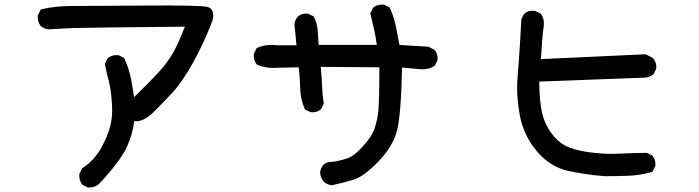

<svg xmlns="http://www.w3.org/2000/svg" viewBox="-20 -739 3040 835"><path d="M359.9 75.2 340.3 65.4 338.4 64.5 336.9 62.5Q322.8 43.9 325.2 18.6V16.6L326.2 15.1L335.9 -4.4L337.4 -6.8L339.4 -8.3Q377 -32.7 403.3 -69.3Q412.1 -81.5 420.2 -95.7Q428.2 -109.9 435.8 -126.2Q443.4 -142.6 450.2 -161.1Q470.7 -215.3 467.3 -278.8Q463.9 -343.3 454.6 -380.4Q444.3 -418.9 436.5 -458L436 -461.4L437.5 -464.4L447.3 -483.9L448.2 -485.8L450.2 -487.3Q468.8 -501.5 494.1 -499H496.1L497.6 -498L517.1 -488.3L520 -486.8L521.5 -483.4Q541.5 -439.5 550.8 -391.6Q554.2 -373 557.1 -354Q560.1 -335 563 -316.4Q663.6 -414.6 693.4 -452.1Q725.1 -492.7 741.7 -525.9Q745.6 -533.2 750.2 -543.2Q754.9 -553.2 760.3 -565.4Q765.6 -577.6 771.5 -592Q777.3 -606.4 784.2 -623Q361.3 -619.1 305.7 -617.2Q248.5 -615.2 191.9 -611.3H190.9H190.4Q171.9 -613.8 157.7 -625.5L156.7 -626L156.2 -627Q142.1 -645.5 144.5 -670.9V-672.9L145.5 -674.3L155.3 -693.8L157.2 -697.8L162.1 -699.2Q223.6 -712.9 289.6 -712.9Q354.5 -712.9 606 -714.8Q858.9 -716.8 884.3 -708.5Q900.9 -703.1 905.5 -686.5Q910.2 -669.9 903.8 -649.9V-649.4V-648.9Q897.9 -633.3 891.6 -617.9Q885.3 -602.5 878.7 -587.4Q872.1 -572.3 865.2 -557.4Q858.4 -542.5 851.3 -527.8Q844.2 -513.2 836.7 -498.8Q829.1 -484.4 821.3 -469.7Q773.4 -383.8 731 -337.4Q710 -314.9 689.7 -293.9Q669.4 -272.9 649.9 -253.4Q642.1 -245.1 634.3 -238.8Q626.5 -232.4 618.4 -227.3Q610.4 -222.2 602.5 -218.8Q594.7 -215.3 586.9 -213.6Q579.1 -211.9 571.3 -211.9H569.3L567.9 -212.4L564 -213.9Q560.5 -184.1 552.5 -156Q544.4 -127.9 532.2 -101.1Q518.6 -70.8 489.3 -31.5Q460 7.8 414.1 57.6Q403.8 67.9 391.1 72.5Q378.4 77.1 363.3 76.2H361.8Z M1421.9 66.4Q1403.3 64 1389.2 52.2L1388.7 51.8L1388.2 51.3Q1374.5 35.2 1372.1 12.7V11.7V10.7Q1373 1.5 1376.7 -6.8Q1380.4 -15.1 1386.2 -22L1386.7 -22.5L1387.2 -22.9Q1403.3 -37.1 1428.2 -35.2Q1463.9 -41 1492.7 -51.3Q1521 -61 1558.1 -102.5Q1596.2 -145 1606 -172.4Q1616.7 -200.7 1623 -238.3Q1629.9 -274.4 1629.9 -446.3L1375 -448.2Q1379.9 -394.5 1380.9 -361.8Q1381.8 -326.2 1387.7 -291.5L1388.2 -288.6L1386.7 -285.6L1377 -266.1L1376 -264.2L1374.5 -263.2Q1357.9 -248.5 1332 -251H1330.1L1328.6 -252L1309.1 -261.7L1306.2 -263.2L1304.7 -266.6Q1286.1 -309.6 1285.2 -360.4Q1284.2 -403.8 1279.3 -446.3L1186 -444.3Q1138.7 -440.4 1099.6 -457L1097.2 -458L1095.7 -460Q1081.5 -478.5 1084 -503.9V-505.9L1085 -507.3L1094.7 -526.9L1096.2 -529.8L1099.6 -531.2Q1136.7 -547.9 1184.1 -542H1269.5L1260.7 -631.8V-632.8V-633.8Q1261.7 -643.1 1265.4 -651.4Q1269 -659.7 1274.9 -666.5L1275.4 -667L1275.9 -667.5Q1292.5 -682.1 1318.4 -679.7H1320.3L1321.8 -678.7L1341.3 -668.9L1344.2 -667.5L1345.7 -664.6Q1360.4 -635.3 1362.3 -599.6Q1363.8 -571.3 1365.7 -543.9H1618.7Q1613.3 -583 1606.9 -611.3Q1599.1 -644 1591.3 -677.2L1590.3 -680.7L1591.8 -684.1L1601.6 -703.6L1602.5 -705.6L1604.5 -707Q1623 -721.2 1648.4 -718.8H1650.4L1651.9 -717.8L1671.4 -708L1674.3 -706.5L1675.8 -703.6Q1685.1 -684.1 1691.4 -663.6Q1697.8 -643.1 1702.1 -621.6Q1709 -583 1717.3 -543.5L1840.3 -536.1H1842.3L1844.2 -535.2L1867.7 -523.4L1869.6 -522.5L1870.6 -521Q1885.3 -504.4 1882.8 -478.5V-476.6L1881.8 -475.1L1872.1 -455.6L1870.6 -453.1L1868.2 -451.7Q1840.3 -434.1 1801.8 -438.5L1728.5 -445.3Q1724.1 -240.2 1707 -172.9Q1689.5 -102.5 1625.2 -36.1Q1561 30.3 1514.6 43.5Q1470.2 56.2 1424.8 66.4H1423.3Z M2609.9 27.3Q2583.5 25.4 2557.4 22.2Q2531.2 19 2505.1 14.6Q2479 10.3 2453.1 4.9Q2372.6 -12.7 2314.9 -81.1Q2257.3 -148.9 2240.7 -237.3Q2224.6 -324.7 2230.5 -397.5Q2236.3 -468.3 2239.7 -523.9Q2241.7 -551.8 2243.4 -584Q2245.1 -616.2 2247.1 -652.8V-654.8L2248 -656.7L2257.8 -676.3L2258.8 -677.7L2260.3 -679.2Q2279.3 -695.8 2307.1 -691.4L2308.6 -690.9L2310.1 -690.4L2329.6 -680.7L2331.5 -679.7L2333 -677.2Q2341.3 -666 2344 -652.3Q2346.7 -638.7 2344.7 -623.5Q2343.8 -617.2 2342.8 -610.8Q2341.8 -604.5 2341.1 -598.1Q2340.3 -591.8 2339.8 -585.4Q2339.4 -579.1 2338.6 -572.8Q2337.9 -566.4 2337.6 -560.1Q2337.4 -553.7 2336.9 -547.4Q2335.4 -514.2 2332 -481.9L2784.7 -502.9H2787.1L2789.6 -502L2816.9 -488.3L2818.4 -487.3L2819.8 -485.8Q2836.4 -467.3 2834 -441.4V-439.5L2833 -438L2823.2 -418.5L2822.3 -416.5L2820.3 -415Q2812.5 -409.2 2804 -405.8Q2795.4 -402.3 2786.1 -401.4H2785.6L2325.2 -384.3Q2325.7 -301.8 2336.9 -251Q2348.1 -198.7 2380.9 -155.8Q2413.1 -113.8 2454.6 -98.1Q2476.1 -89.8 2501.2 -84.2Q2526.4 -78.6 2555.7 -75.2Q2614.7 -68.4 2659.7 -70.3Q2705.6 -72.3 2733.4 -73.2Q2761.7 -74.2 2791 -74.2H2793.5L2795.4 -73.2L2814.9 -63.5L2816.9 -62.5L2817.9 -61Q2832.5 -44.4 2830.1 -18.6V-16.6L2829.1 -15.1L2819.3 4.4L2817.4 8.3L2813.5 9.3Q2765.1 23.4 2712.9 25.4Q2661.1 27.3 2610.4 27.3Z"/></svg>

Font: NaikaiFont
Style: Bold
Weight: 700
Version: Version 1.89